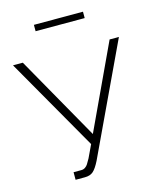

<svg xmlns="http://www.w3.org/2000/svg" viewBox="-130 -988 876 1077"><g transform="rotate(-15 307.5 -449.0)"><path d="M172 -862V-899H457V-862ZM173 1V-43H218Q231 -43 241 -50Q251 -57 256.5 -66Q262 -75 274 -96L309 -170L0 -710H57L333 -222L561 -710H615L314 -71Q294 -31 276 -15Q258 1 227 1Z"/></g></svg>

Font: Raleway-v4020 Light
Style: Regular
Weight: 300
Designer: Matt McInerney, Pablo Impallari, Rodrigo Fuenzalida
Foundry: Matt McInerney, Pablo Impallari, Rodrigo Fuenzalida
Version: Version 4.020;PS 004.020;hotconv 1.0.88;makeotf.lib2.5.64775